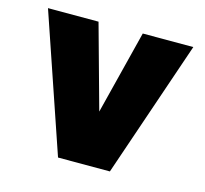

<svg xmlns="http://www.w3.org/2000/svg" viewBox="-80 -598 734 688"><g transform="rotate(15 286.5 -254.0)"><path d="M290.5 -197.3 368.7 -507.8H556.2L382.8 0H190.4L17.1 -507.8H204.6Z"/></g></svg>

Font: Giphurs Black
Style: Regular
Weight: 900
Version: Version 0.920; ttfautohint (v1.8.4.7-5d5b)